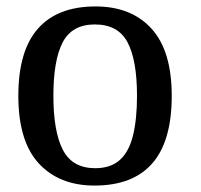

<svg xmlns="http://www.w3.org/2000/svg" viewBox="-20 -567 624 597"><path d="M274 10Q164 10 100.5 -59Q37 -128 37 -269Q37 -409 98 -478Q159 -547 277 -547Q388 -547 451 -478Q514 -409 514 -269Q514 -128 453.5 -59Q393 10 274 10ZM276 -44Q324 -44 352.5 -69.5Q381 -95 393.5 -145.5Q406 -196 406 -269Q406 -380 376.5 -435.5Q347 -491 275 -491Q204 -491 175 -435.5Q146 -380 146 -269Q146 -158 175.5 -101Q205 -44 276 -44Z"/></svg>

Font: ET Text
Style: Regular
Weight: 470
Designer: Monotype Design Team
Foundry: Monotype Imaging Inc.
Version: Version 2.009